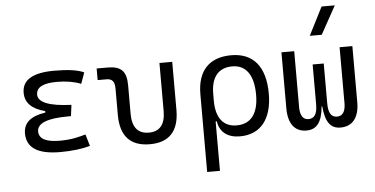

<svg xmlns="http://www.w3.org/2000/svg" viewBox="-62 -917 2467 1264"><g transform="rotate(-5 1172.0 -285.0)"><path d="M305.7 9.8C385.7 9.8 452.6 1 503.9 -13.7L481 -91.3C439 -79.6 390.1 -64.9 309.6 -64.9C218.3 -64.9 172.4 -89.4 172.4 -138.2C172.4 -192.9 241.7 -219.7 379.9 -219.7H396.5L406.2 -293.5C259.8 -299.3 187 -328.6 187 -380.4C187 -428.7 232.9 -452.6 324.2 -452.6C384.3 -452.6 436.5 -443.8 482.4 -425.8L508.8 -499C468.8 -518.1 403.8 -527.3 313.5 -527.3C170.4 -527.3 99.6 -484.9 99.6 -399.9C99.6 -334 142.6 -290.5 230.5 -267.6V-257.8C133.3 -243.7 85 -202.1 85 -133.3C85 -37.6 157.7 9.8 305.7 9.8Z M898.4 9.8C1026.9 9.8 1091.8 -60.5 1091.8 -200.2V-517.6H1007.3V-200.2C1007.3 -111.8 970.7 -66.9 898.4 -66.9C826.2 -66.9 789.1 -111.8 789.1 -200.2V-389.2C789.1 -481 754.4 -517.6 665.5 -517.6H592.3V-440.9H649.9C689 -440.9 704.6 -421.4 704.6 -372.6V-200.2C704.6 -60.5 770 9.8 898.4 9.8Z M1493.7 9.8C1629.4 9.8 1707 -85 1707 -253.9C1707 -431.6 1628.4 -527.3 1482.4 -527.3C1336.4 -527.3 1257.8 -443.8 1257.8 -289.1V224.6H1342.3V-102.1H1350.1C1360.8 -27.8 1414.6 9.8 1493.7 9.8ZM1342.3 -238.8V-284.7C1342.3 -394.5 1391.6 -453.6 1482.4 -453.6C1573.7 -453.6 1623 -383.8 1623 -253.9C1623 -129.9 1572.8 -64 1478.5 -64C1390.6 -64 1342.3 -124.5 1342.3 -238.8Z M2158.2 9.8C2238.8 9.8 2282.2 -46.9 2282.2 -146.5V-517.6H2197.8V-146.5C2197.8 -93.8 2178.7 -64 2142.1 -64C2104.5 -64 2084.5 -89.8 2084.5 -157.7V-419.9H2011.2V-157.7C2011.2 -89.8 1990.7 -64 1952.1 -64C1916.5 -64 1897.9 -93.8 1897.9 -146.5V-517.6H1813.5V-146.5C1813.5 -46.9 1855.5 9.8 1932.6 9.8C2001 9.8 2036.6 -35.2 2045.9 -140.1H2049.8C2059.1 -35.2 2092.8 9.8 2158.2 9.8ZM2008.8 -609.4H2087.9L2190.4 -794.9H2103Z"/></g></svg>

Font: Cascadia Mono PL SemiLight
Style: Regular
Weight: 350
Monospace: yes
Designer: Aaron Bell
Foundry: Saja Typeworks
Version: Version 2404.023